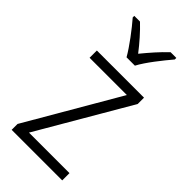

<svg xmlns="http://www.w3.org/2000/svg" viewBox="-241 -821 878 878"><g transform="rotate(45 198.0 -382.5)"><path d="M172 -606H226C249 -650 301 -715 335 -755V-765H298C262 -731 230 -694 198 -655C169 -693 132 -735 100 -765H63V-755C97 -716 147 -650 172 -606ZM362 0V-47H100L359 -491V-532H54V-485H295L35 -38V0Z"/></g></svg>

Font: Noto Sans Malayalam SemiCondensed Light
Style: Regular
Weight: 300
Width: 4
Designer: Jelle Bosma - Monotype Design Team
Foundry: Monotype Imaging Inc.
Version: Version 2.104